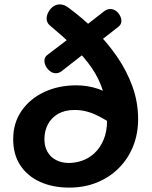

<svg xmlns="http://www.w3.org/2000/svg" viewBox="-20 -833 693 873"><path d="M508 -255Q471 -284 421 -308.5Q371 -333 320 -333Q275 -333 244.5 -315.5Q214 -298 198 -268Q182 -238 182 -200Q182 -167 196 -142.5Q210 -118 235.5 -105Q261 -92 293 -92Q323 -92 353.5 -102.5Q384 -113 409.5 -136.5Q435 -160 451 -197.5Q467 -235 467 -288Q467 -359 449 -417Q431 -475 397 -524.5Q363 -574 314.5 -621Q266 -668 206 -718Q199 -724 195.5 -732Q192 -740 192 -748Q192 -763 200 -778Q208 -793 221.5 -803Q235 -813 252 -813Q261 -813 271 -809.5Q281 -806 290 -799Q353 -753 410 -697Q467 -641 511.5 -576.5Q556 -512 582 -440.5Q608 -369 608 -291Q608 -225 585.5 -168.5Q563 -112 521 -69.5Q479 -27 421.5 -3.5Q364 20 295 20Q220 20 162.5 -6Q105 -32 72.5 -81Q40 -130 40 -200Q40 -274 78 -329Q116 -384 181 -414.5Q246 -445 327 -445Q378 -445 424.5 -429.5Q471 -414 511 -376ZM455 -783Q469 -792 481 -792Q495 -792 506.5 -784Q518 -776 525 -763Q532 -750 532 -737Q532 -722 518 -711L261 -510Q248 -500 234 -500Q220 -500 208 -509Q196 -518 189 -531Q182 -544 182 -557Q182 -573 195 -583Q236 -614 281 -648.5Q326 -683 371 -717.5Q416 -752 455 -783Z"/></svg>

Font: Playpen Sans SemiBold
Style: Regular
Weight: 600
Designer: Laura Meseguer, Veronika Burian, José Scaglione
Foundry: TypeTogether
Version: Version 1.001